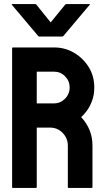

<svg xmlns="http://www.w3.org/2000/svg" viewBox="-20 -931 522 951"><path d="M44 0Q40 0 40 -4V-692Q40 -696 44 -696H248Q302 -696 347 -669.5Q392 -643 419.5 -598.5Q447 -554 447 -498Q447 -461 436 -431.5Q425 -402 409.5 -381.5Q394 -361 382 -351Q438 -291 438 -210V-4Q438 0 434 0H320Q316 0 316 -4V-210Q316 -246 290.5 -272.5Q265 -299 228 -299H162V-4Q162 0 158 0ZM162 -419H248Q279 -419 302 -442Q325 -465 325 -498Q325 -530 302.5 -553Q280 -576 248 -576H162ZM39 -907Q36 -911 41 -911H154Q158 -911 161 -907L231 -820L302 -907Q305 -911 309 -911H422Q427 -911 424 -907L295 -754Q292 -750 288 -750H175Q171 -750 168 -754Z"/></svg>

Font: AL Dynamic
Style: Regular
Weight: 400
Version: Version 1.000; ttfautohint (v1.8.2) -l 8 -r 50 -G 200 -x 14 